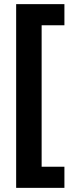

<svg xmlns="http://www.w3.org/2000/svg" viewBox="-20 -744 353 927"><path d="M291 163H58V-724H291V-622H181V61H291Z"/></svg>

Font: Noto Sans Condensed
Style: Regular
Weight: 400
Width: 3
Version: Version 2.013